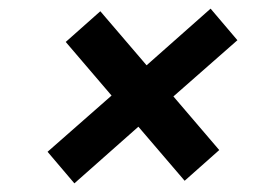

<svg xmlns="http://www.w3.org/2000/svg" viewBox="-20 -572 630 444"><path d="M152 -148 90 -221 238 -351 132 -475 212 -546 319 -421 467 -552 529 -479 381 -349 487 -225 407 -154 300 -279Z"/></svg>

Font: Host Grotesk SemiBold
Style: Italic
Weight: 600
Italic angle: -8°
Designer: Doğukan Karapınar based on Poppins by Indian Type Foundry, Jonny Pinhorn
Foundry: Element Type
Version: Version 1.001; ttfautohint (v1.8.4.7-5d5b)